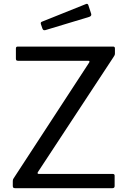

<svg xmlns="http://www.w3.org/2000/svg" viewBox="-20 -986 671 1006"><path d="M60 0Q52.9 0 50 -2.5Q47 -4.9 47 -12V-35.2Q47 -43.2 49.1 -47.8Q51.1 -52.4 57.9 -61.6L447.1 -658.1Q452.7 -667.6 441.7 -667.6H74.5Q68 -667.6 65.7 -670.2Q63.3 -672.8 63.3 -679.3V-731.9Q63.3 -742 72.7 -742H572.7Q582.2 -742 582.2 -732.1V-705.8Q582.2 -699.9 580.2 -696.2Q578.1 -692.6 573.9 -685.8L178.5 -84.3Q175.7 -79.2 177.4 -76.9Q179.2 -74.7 183.3 -74.7H570.2Q580.6 -74.7 580.6 -65.8V-11.1Q580.6 -6.5 578 -3.2Q575.4 0 568.9 0H60ZM442.7 -959.6 457.4 -914.9Q461.8 -902.3 447.1 -897.4L218.4 -828.4Q212 -826.8 208.5 -828.4Q205 -829.9 202.5 -835.6L194.7 -858.3Q190.9 -869 199.1 -872.1L431.1 -965.1Q439.3 -968.2 442.7 -959.6Z"/></svg>

Font: Libre Franklin Thin
Style: Regular
Weight: 100
Designer: Pablo Impallari, Rodrigo Fuenzalida, Nhung Nguyen
Foundry: Impallari Type
Version: Version 3.000